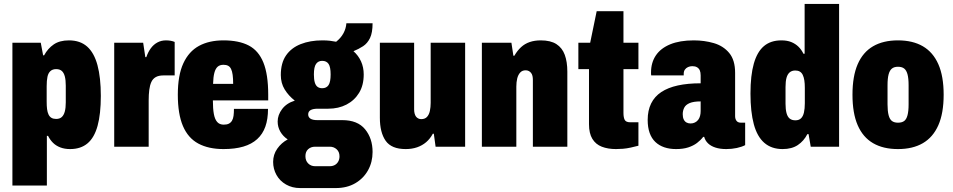

<svg xmlns="http://www.w3.org/2000/svg" viewBox="-20 -745 4837 975"><path d="M43 197V-528H187L199 -464H204Q223 -499 253 -519.5Q283 -540 330 -540Q387 -540 422.5 -508.5Q458 -477 475 -414Q492 -351 492 -258Q492 -166 475.5 -106Q459 -46 424.5 -17Q390 12 336 12Q308 12 286 3.5Q264 -5 249 -20Q234 -35 224 -55H218V197ZM265 -141Q283 -141 293.5 -150.5Q304 -160 309 -178.5Q314 -197 314 -225V-310Q314 -339 309 -357.5Q304 -376 293.5 -385Q283 -394 265 -394Q247 -394 236 -384Q225 -374 221 -355Q217 -336 217 -307V-229Q217 -207 219 -191Q221 -175 226.5 -163.5Q232 -152 241.5 -146.5Q251 -141 265 -141Z M560 0V-528H707L718 -455H723Q732 -481 746 -500Q760 -519 779.5 -529.5Q799 -540 823 -540Q835 -540 846.5 -538Q858 -536 867 -532V-362H810Q786 -362 771 -353.5Q756 -345 748.5 -328.5Q741 -312 738 -288.5Q735 -265 735 -235V0Z M1115 12Q1039 12 987 -16Q935 -44 909 -105Q883 -166 883 -264Q883 -363 911 -423.5Q939 -484 990.5 -512Q1042 -540 1115 -540Q1193 -540 1243 -514Q1293 -488 1317.5 -427.5Q1342 -367 1342 -264V-235H1061Q1061 -193 1066 -166Q1071 -139 1083 -125.5Q1095 -112 1116 -112Q1132 -112 1142 -117Q1152 -122 1158 -132Q1164 -142 1166 -157Q1168 -172 1168 -192H1341Q1341 -140 1327.5 -102Q1314 -64 1286 -38.5Q1258 -13 1215.5 -0.5Q1173 12 1115 12ZM1062 -319H1164Q1164 -346 1161.5 -364.5Q1159 -383 1153.5 -394.5Q1148 -406 1138.5 -411Q1129 -416 1115 -416Q1096 -416 1085 -406Q1074 -396 1068.5 -375Q1063 -354 1062 -319Z M1504 210Q1464 210 1432.5 192Q1401 174 1384 143.5Q1367 113 1367 77Q1367 40 1388 10Q1409 -20 1441 -37Q1417 -53 1403.5 -76.5Q1390 -100 1390 -128Q1390 -161 1412.5 -191Q1435 -221 1477 -234Q1445 -259 1425.5 -291Q1406 -323 1406 -364Q1406 -425 1432.5 -463.5Q1459 -502 1507 -521Q1555 -540 1617 -540Q1639 -540 1655.5 -538Q1672 -536 1687 -533Q1711 -552 1724 -576Q1737 -600 1739 -627H1872Q1872 -579 1859 -552Q1846 -525 1824 -510.5Q1802 -496 1775 -485Q1800 -463 1813.5 -433Q1827 -403 1827 -367Q1827 -312 1803.5 -273.5Q1780 -235 1739.5 -214Q1699 -193 1647 -193H1594Q1570 -193 1557.5 -186Q1545 -179 1545 -164Q1545 -150 1556.5 -142.5Q1568 -135 1591 -135H1718Q1796 -135 1834 -88.5Q1872 -42 1872 27Q1872 78 1849 119.5Q1826 161 1784 185.5Q1742 210 1685 210ZM1580 99H1655Q1669 99 1680 93Q1691 87 1697.5 75.5Q1704 64 1704 49Q1704 26 1689.5 13Q1675 0 1655 0H1580Q1559 0 1545 12.5Q1531 25 1531 48Q1531 71 1545 85Q1559 99 1580 99ZM1616 -297Q1638 -297 1648.5 -313Q1659 -329 1659 -367Q1659 -405 1648.5 -420.5Q1638 -436 1616 -436Q1596 -436 1585 -420.5Q1574 -405 1574 -367Q1574 -342 1578.5 -326.5Q1583 -311 1592.5 -304Q1602 -297 1616 -297Z M2040 12Q1968 12 1938.5 -30Q1909 -72 1909 -147V-528H2083V-189Q2083 -178 2085.5 -168.5Q2088 -159 2092.5 -153Q2097 -147 2104 -143.5Q2111 -140 2119 -140Q2138 -140 2148.5 -151.5Q2159 -163 2163 -182Q2167 -201 2167 -223V-528H2342V0H2192L2183 -66H2178Q2164 -40 2144 -23Q2124 -6 2098 3Q2072 12 2040 12Z M2427 0V-528H2577L2587 -462H2592Q2607 -488 2626 -505.5Q2645 -523 2670 -531.5Q2695 -540 2726 -540Q2776 -540 2805.5 -521Q2835 -502 2848 -466.5Q2861 -431 2861 -381V0H2686V-339Q2686 -350 2684 -359Q2682 -368 2677 -374.5Q2672 -381 2665 -384.5Q2658 -388 2649 -388Q2632 -388 2621.5 -376.5Q2611 -365 2606.5 -346.5Q2602 -328 2602 -305V0Z M3108 12Q3067 12 3036 0Q3005 -12 2988 -40Q2971 -68 2971 -114V-394H2917V-528H2977L3010 -688H3146V-528H3222V-394H3146V-172Q3146 -148 3152.5 -136Q3159 -124 3181 -124H3222V-5Q3203 0 3182.5 4.5Q3162 9 3143.5 10.5Q3125 12 3108 12Z M3413 12Q3380 12 3353.5 3Q3327 -6 3308 -24Q3289 -42 3279 -70Q3269 -98 3269 -136Q3269 -184 3286.5 -219.5Q3304 -255 3338 -277.5Q3372 -300 3422 -311Q3472 -322 3538 -322V-362Q3538 -378 3533.5 -388Q3529 -398 3519.5 -403.5Q3510 -409 3496 -409Q3484 -409 3474 -404.5Q3464 -400 3458 -391.5Q3452 -383 3452 -370V-362H3287Q3286 -366 3286 -369.5Q3286 -373 3286 -377Q3286 -427 3310.5 -463.5Q3335 -500 3383.5 -520Q3432 -540 3503 -540Q3557 -540 3605 -526Q3653 -512 3683 -476Q3713 -440 3713 -375V-155Q3713 -141 3720 -131.5Q3727 -122 3743 -122H3764V-8Q3747 1 3721.5 6.5Q3696 12 3668 12Q3637 12 3613.5 4.5Q3590 -3 3575.5 -17Q3561 -31 3556 -50H3551Q3538 -33 3519.5 -19Q3501 -5 3475 3.5Q3449 12 3413 12ZM3487 -118Q3499 -118 3509 -123Q3519 -128 3525.5 -136.5Q3532 -145 3535 -156.5Q3538 -168 3538 -181V-230Q3502 -230 3482 -221.5Q3462 -213 3454.5 -198Q3447 -183 3447 -165Q3447 -149 3452 -138.5Q3457 -128 3466 -123Q3475 -118 3487 -118Z M3954 12Q3898 12 3861.5 -19.5Q3825 -51 3808 -114Q3791 -177 3791 -270Q3791 -362 3808 -422Q3825 -482 3859.5 -511Q3894 -540 3948 -540Q3977 -540 3998 -531.5Q4019 -523 4034.5 -508Q4050 -493 4060 -472H4066V-725H4241V0H4097L4086 -64H4080Q4062 -29 4031.5 -8.5Q4001 12 3954 12ZM4019 -134Q4037 -134 4047.5 -144Q4058 -154 4062.5 -173.5Q4067 -193 4067 -221V-299Q4067 -321 4064.5 -337Q4062 -353 4056.5 -364.5Q4051 -376 4041.5 -381.5Q4032 -387 4019 -387Q4001 -387 3990 -377.5Q3979 -368 3974 -350Q3969 -332 3969 -303V-218Q3969 -190 3974 -171Q3979 -152 3990 -143Q4001 -134 4019 -134Z M4540 12Q4465 12 4413.5 -18Q4362 -48 4335.5 -109Q4309 -170 4309 -264Q4309 -358 4335.5 -419Q4362 -480 4413.5 -510Q4465 -540 4540 -540Q4615 -540 4666.5 -510Q4718 -480 4745 -419Q4772 -358 4772 -264Q4772 -170 4745 -109Q4718 -48 4666.5 -18Q4615 12 4540 12ZM4540 -122Q4560 -122 4571.5 -130.5Q4583 -139 4588.5 -160Q4594 -181 4594 -215V-312Q4594 -347 4588.5 -367.5Q4583 -388 4571.5 -397Q4560 -406 4540 -406Q4521 -406 4509.5 -397Q4498 -388 4492.5 -367.5Q4487 -347 4487 -312V-215Q4487 -181 4492.5 -160Q4498 -139 4509.5 -130.5Q4521 -122 4540 -122Z"/></svg>

Font: Archivo Condensed Black
Style: Regular
Weight: 900
Width: 3
Designer: Hector Gatti
Foundry: Omnibus-Type
Version: Version 2.001